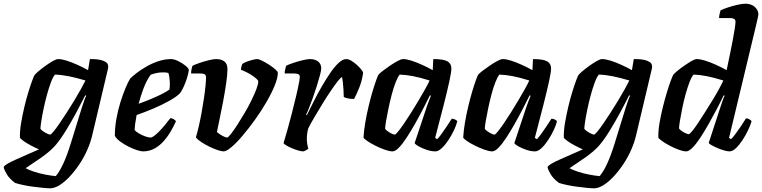

<svg xmlns="http://www.w3.org/2000/svg" viewBox="-86 -820 4128 1040"><path d="M185 200Q171 200 147 197.5Q123 195 95 191.5Q67 188 41 182.5Q15 177 -4 171Q-35 148 -49.5 123.5Q-64 99 -66 85Q-64 78 -45.5 67Q-27 56 1.5 43.5Q30 31 62.5 16.5Q95 2 125 -11Q104 -20 80.5 -32.5Q57 -45 40.5 -57Q24 -69 22 -75Q21 -111 28.5 -155Q36 -199 46.5 -243Q57 -287 68.5 -324Q80 -361 89 -385Q98 -409 101 -413Q107 -421 123.5 -435Q140 -449 161 -464Q182 -479 200.5 -489.5Q219 -500 229 -500Q248 -500 275 -491.5Q302 -483 332 -469.5Q362 -456 391 -440L401 -500Q410 -500 426.5 -499.5Q443 -499 460 -495Q477 -491 488.5 -483Q500 -475 500 -460Q500 -458 500 -454.5Q500 -451 499 -448L413 -85Q404 -47 386 -6.5Q368 34 343.5 70.5Q319 107 291.5 136.5Q264 166 236.5 183Q209 200 185 200ZM216 134Q236 111 256.5 67Q277 23 298 -45L356 -233Q364 -258 370.5 -276.5Q377 -295 381 -301L376 -304Q355 -262 327.5 -211Q300 -160 271.5 -113.5Q243 -67 217 -36Q203 -19 181.5 -0.5Q160 18 135.5 35Q111 52 89 66.5Q67 81 53 91Q66 99 95.5 109Q125 119 158.5 125.5Q192 132 216 134ZM186 -91Q190 -91 203.5 -107Q217 -123 235.5 -150Q254 -177 275 -209.5Q296 -242 316 -275Q336 -308 352 -337Q368 -366 377 -384Q327 -399 286.5 -407Q246 -415 212 -416Q201 -404 190 -374.5Q179 -345 168.5 -307Q158 -269 150 -230.5Q142 -192 137.5 -162.5Q133 -133 133 -122Q142 -111 160 -101Q178 -91 186 -91Z M688 0Q677 0 655.5 -7Q634 -14 610 -26Q586 -38 565.5 -53Q545 -68 536 -84Q536 -129 544.5 -176.5Q553 -224 566.5 -267Q580 -310 594 -343.5Q608 -377 619 -394Q629 -405 651.5 -422.5Q674 -440 704.5 -458Q735 -476 770.5 -488Q806 -500 841 -500Q857 -500 879.5 -489Q902 -478 919 -464Q936 -450 937 -441Q934 -420 926.5 -396Q919 -372 909 -350.5Q899 -329 890 -316Q872 -297 833 -275Q794 -253 746 -232.5Q698 -212 654 -197Q648 -164 646 -148Q644 -132 643 -116Q650 -107 666 -97.5Q682 -88 700 -81.5Q718 -75 729 -75Q737 -75 748.5 -83.5Q760 -92 774.5 -106.5Q789 -121 805 -140Q821 -159 837 -180Q846 -180 855.5 -174Q865 -168 867 -163Q856 -138 839.5 -109.5Q823 -81 801 -56Q779 -31 751 -15.5Q723 0 688 0ZM665 -258Q699 -270 730 -283Q761 -296 787.5 -309Q814 -322 832 -335Q833 -343 833.5 -350.5Q834 -358 834 -365Q834 -381 832 -397Q830 -413 826 -425Q818 -427 811 -427.5Q804 -428 796 -428Q779 -428 762 -424.5Q745 -421 730 -415Q707 -383 691.5 -341.5Q676 -300 665 -258Z M1126 0Q1114 0 1093 -7Q1072 -14 1048.5 -25.5Q1025 -37 1005 -50Q985 -63 975 -76Q983 -102 991 -137Q999 -172 1006 -210.5Q1013 -249 1018.5 -286Q1024 -323 1027 -353Q1030 -383 1030 -400Q1030 -414 1022 -418Q1014 -422 1000 -422H949Q949 -433 951.5 -445Q954 -457 957 -464Q971 -471 996 -479.5Q1021 -488 1046 -494Q1071 -500 1084 -500Q1113 -500 1129.5 -487Q1146 -474 1146 -447Q1146 -415 1139 -368Q1132 -321 1122.5 -270Q1113 -219 1103.5 -175Q1094 -131 1089 -105Q1098 -97 1109 -90Q1120 -83 1130 -79Q1140 -75 1146 -75Q1152 -78 1166.5 -96.5Q1181 -115 1200 -144.5Q1219 -174 1239 -208Q1259 -242 1275.5 -275.5Q1292 -309 1302.5 -336.5Q1313 -364 1313 -379Q1313 -384 1304 -392.5Q1295 -401 1280 -411Q1265 -421 1249 -429Q1233 -437 1219 -442Q1219 -448 1222 -459.5Q1225 -471 1227 -474Q1235 -480 1251 -486Q1267 -492 1283 -496Q1299 -500 1306 -500Q1316 -500 1334 -491Q1352 -482 1371.5 -469.5Q1391 -457 1405 -444.5Q1419 -432 1419 -426Q1419 -398 1401.5 -355.5Q1384 -313 1356 -265Q1328 -217 1294.5 -170.5Q1261 -124 1228 -85Q1195 -46 1167.5 -23Q1140 0 1126 0Z M1557 0Q1546 0 1529 -5Q1512 -10 1494.5 -17.5Q1477 -25 1464.5 -32.5Q1452 -40 1450 -45Q1458 -71 1470 -113.5Q1482 -156 1495 -206.5Q1508 -257 1519 -304Q1524 -326 1528.5 -346.5Q1533 -367 1535.5 -382Q1538 -397 1538 -402Q1538 -414 1530 -418Q1522 -422 1507 -422H1456Q1456 -433 1459 -445Q1462 -457 1464 -464Q1478 -471 1503.5 -479.5Q1529 -488 1554 -494Q1579 -500 1592 -500Q1620 -500 1637 -487Q1654 -474 1654 -449Q1654 -438 1647 -412Q1640 -386 1630 -354Q1620 -322 1608.5 -290Q1597 -258 1587 -233Q1577 -208 1572 -199L1576 -196Q1593 -230 1613.5 -271Q1634 -312 1657.5 -352.5Q1681 -393 1704 -426.5Q1727 -460 1749 -480Q1771 -500 1789 -500Q1802 -500 1817 -491Q1832 -482 1846 -469.5Q1860 -457 1870 -444.5Q1880 -432 1881 -426Q1875 -383 1860.5 -346.5Q1846 -310 1832 -284Q1810 -284 1796 -287.5Q1782 -291 1776 -295Q1776 -313 1774.5 -334.5Q1773 -356 1771 -375Q1769 -394 1767 -402Q1761 -402 1745 -382Q1729 -362 1707.5 -330.5Q1686 -299 1663 -261.5Q1640 -224 1619 -188.5Q1598 -153 1584 -125Q1580 -112 1578 -97.5Q1576 -83 1576 -69Q1576 -55 1578 -41.5Q1580 -28 1584 -15Q1580 -11 1572.5 -6.5Q1565 -2 1557 0Z M2040 0Q2024 0 1998.5 -9Q1973 -18 1947 -31Q1921 -44 1903 -56.5Q1885 -69 1883 -75Q1885 -112 1892.5 -156Q1900 -200 1910.5 -244Q1921 -288 1932 -325Q1943 -362 1952 -386.5Q1961 -411 1964 -415Q1969 -422 1986.5 -435.5Q2004 -449 2026 -464Q2048 -479 2067.5 -489.5Q2087 -500 2097 -500Q2116 -500 2142.5 -491.5Q2169 -483 2199 -469.5Q2229 -456 2258 -440L2261 -500Q2317 -500 2338 -487.5Q2359 -475 2359 -449Q2359 -430 2348 -379.5Q2337 -329 2317.5 -252Q2298 -175 2271 -73L2282 -66Q2293 -77 2307 -96.5Q2321 -116 2335.5 -138Q2350 -160 2361 -177Q2370 -177 2379.5 -172.5Q2389 -168 2391 -163Q2386 -142 2373 -114.5Q2360 -87 2342.5 -60.5Q2325 -34 2306.5 -17Q2288 0 2272 0Q2250 0 2225 -8.5Q2200 -17 2181.5 -27.5Q2163 -38 2160 -45L2212 -201Q2218 -220 2223.5 -236Q2229 -252 2235 -267.5Q2241 -283 2248 -301L2243 -304Q2226 -270 2205 -229Q2184 -188 2161 -147.5Q2138 -107 2116 -73.5Q2094 -40 2074.5 -20Q2055 0 2040 0ZM2053 -91Q2057 -91 2070.5 -107.5Q2084 -124 2102.5 -151Q2121 -178 2141.5 -210.5Q2162 -243 2181.5 -276Q2201 -309 2217 -337.5Q2233 -366 2241 -384Q2190 -400 2151 -407.5Q2112 -415 2079 -416Q2069 -404 2057.5 -375Q2046 -346 2036 -308Q2026 -270 2018 -231.5Q2010 -193 2005 -163.5Q2000 -134 2000 -122Q2010 -110 2027 -100.5Q2044 -91 2053 -91Z M2580 0Q2564 0 2538.5 -9Q2513 -18 2487 -31Q2461 -44 2443 -56.5Q2425 -69 2423 -75Q2425 -112 2432.5 -156Q2440 -200 2450.5 -244Q2461 -288 2472 -325Q2483 -362 2492 -386.5Q2501 -411 2504 -415Q2509 -422 2526.5 -435.5Q2544 -449 2566 -464Q2588 -479 2607.5 -489.5Q2627 -500 2637 -500Q2656 -500 2682.5 -491.5Q2709 -483 2739 -469.5Q2769 -456 2798 -440L2801 -500Q2857 -500 2878 -487.5Q2899 -475 2899 -449Q2899 -430 2888 -379.5Q2877 -329 2857.5 -252Q2838 -175 2811 -73L2822 -66Q2833 -77 2847 -96.5Q2861 -116 2875.5 -138Q2890 -160 2901 -177Q2910 -177 2919.5 -172.5Q2929 -168 2931 -163Q2926 -142 2913 -114.5Q2900 -87 2882.5 -60.5Q2865 -34 2846.5 -17Q2828 0 2812 0Q2790 0 2765 -8.5Q2740 -17 2721.5 -27.5Q2703 -38 2700 -45L2752 -201Q2758 -220 2763.5 -236Q2769 -252 2775 -267.5Q2781 -283 2788 -301L2783 -304Q2766 -270 2745 -229Q2724 -188 2701 -147.5Q2678 -107 2656 -73.5Q2634 -40 2614.5 -20Q2595 0 2580 0ZM2593 -91Q2597 -91 2610.5 -107.5Q2624 -124 2642.5 -151Q2661 -178 2681.5 -210.5Q2702 -243 2721.5 -276Q2741 -309 2757 -337.5Q2773 -366 2781 -384Q2730 -400 2691 -407.5Q2652 -415 2619 -416Q2609 -404 2597.5 -375Q2586 -346 2576 -308Q2566 -270 2558 -231.5Q2550 -193 2545 -163.5Q2540 -134 2540 -122Q2550 -110 2567 -100.5Q2584 -91 2593 -91Z M3131 200Q3117 200 3093 197.5Q3069 195 3041 191.5Q3013 188 2987 182.5Q2961 177 2942 171Q2911 148 2896.5 123.5Q2882 99 2880 85Q2882 78 2900.5 67Q2919 56 2947.5 43.5Q2976 31 3008.5 16.5Q3041 2 3071 -11Q3050 -20 3026.5 -32.5Q3003 -45 2986.5 -57Q2970 -69 2968 -75Q2967 -111 2974.5 -155Q2982 -199 2992.5 -243Q3003 -287 3014.5 -324Q3026 -361 3035 -385Q3044 -409 3047 -413Q3053 -421 3069.5 -435Q3086 -449 3107 -464Q3128 -479 3146.5 -489.5Q3165 -500 3175 -500Q3194 -500 3221 -491.5Q3248 -483 3278 -469.5Q3308 -456 3337 -440L3347 -500Q3356 -500 3372.5 -499.5Q3389 -499 3406 -495Q3423 -491 3434.5 -483Q3446 -475 3446 -460Q3446 -458 3446 -454.5Q3446 -451 3445 -448L3359 -85Q3350 -47 3332 -6.5Q3314 34 3289.5 70.5Q3265 107 3237.5 136.5Q3210 166 3182.5 183Q3155 200 3131 200ZM3162 134Q3182 111 3202.5 67Q3223 23 3244 -45L3302 -233Q3310 -258 3316.5 -276.5Q3323 -295 3327 -301L3322 -304Q3301 -262 3273.5 -211Q3246 -160 3217.5 -113.5Q3189 -67 3163 -36Q3149 -19 3127.5 -0.5Q3106 18 3081.5 35Q3057 52 3035 66.5Q3013 81 2999 91Q3012 99 3041.5 109Q3071 119 3104.5 125.5Q3138 132 3162 134ZM3132 -91Q3136 -91 3149.5 -107Q3163 -123 3181.5 -150Q3200 -177 3221 -209.5Q3242 -242 3262 -275Q3282 -308 3298 -337Q3314 -366 3323 -384Q3273 -399 3232.5 -407Q3192 -415 3158 -416Q3147 -404 3136 -374.5Q3125 -345 3114.5 -307Q3104 -269 3096 -230.5Q3088 -192 3083.5 -162.5Q3079 -133 3079 -122Q3088 -111 3106 -101Q3124 -91 3132 -91Z M3631 0Q3615 0 3590.5 -9Q3566 -18 3541.5 -31Q3517 -44 3499.5 -56.5Q3482 -69 3480 -75Q3479 -111 3486.5 -154.5Q3494 -198 3505 -242Q3516 -286 3527.5 -323.5Q3539 -361 3548.5 -386Q3558 -411 3561 -415Q3566 -422 3583 -436Q3600 -450 3621 -464.5Q3642 -479 3660 -489.5Q3678 -500 3688 -500Q3707 -500 3734 -491.5Q3761 -483 3791 -469.5Q3821 -456 3850 -440Q3852 -450 3857.5 -476Q3863 -502 3870 -536.5Q3877 -571 3883.5 -605Q3890 -639 3894 -665.5Q3898 -692 3898 -702Q3898 -713 3890.5 -717.5Q3883 -722 3871 -722H3809Q3809 -733 3812 -745Q3815 -757 3817 -764Q3831 -771 3856.5 -779.5Q3882 -788 3908.5 -794Q3935 -800 3951 -800Q3983 -800 4002.5 -782.5Q4022 -765 4022 -741Q4022 -737 4017.5 -718Q4013 -699 4008 -677L3863 -73L3874 -66Q3884 -76 3898.5 -95.5Q3913 -115 3928.5 -138Q3944 -161 3955 -179Q3964 -179 3973.5 -173.5Q3983 -168 3985 -163Q3979 -142 3966 -114.5Q3953 -87 3935.5 -60.5Q3918 -34 3900 -17Q3882 0 3865 0Q3855 0 3837 -5Q3819 -10 3800.5 -18Q3782 -26 3768.5 -33.5Q3755 -41 3753 -46L3814 -233Q3822 -257 3828.5 -276Q3835 -295 3839 -301L3834 -304Q3818 -270 3796.5 -229Q3775 -188 3752 -147.5Q3729 -107 3707 -73.5Q3685 -40 3665 -20Q3645 0 3631 0ZM3645 -93Q3649 -93 3662.5 -109Q3676 -125 3694 -152Q3712 -179 3732.5 -211.5Q3753 -244 3773 -276.5Q3793 -309 3808.5 -337.5Q3824 -366 3832 -384Q3781 -400 3742 -407.5Q3703 -415 3671 -416Q3660 -404 3649 -375.5Q3638 -347 3627.5 -309Q3617 -271 3609.5 -233.5Q3602 -196 3597 -166Q3592 -136 3592 -124Q3598 -116 3608.5 -109Q3619 -102 3629.5 -97.5Q3640 -93 3645 -93Z"/></svg>

Font: Texturina Medium 12pt
Style: Bold Italic
Weight: 700
Italic angle: -11°
Version: Version 1.002